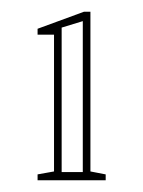

<svg xmlns="http://www.w3.org/2000/svg" viewBox="-20 -728 244 327"><path d="M44 -421V-431L72 -436V-669H44V-679L123 -708H134V-436L160 -431V-421ZM85 -435H121V-692L85 -681Z"/></svg>

Font: Kalnia Glaze Thin Medium
Style: Regular
Weight: 500
Version: Version 1.110